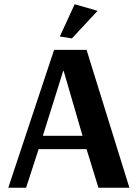

<svg xmlns="http://www.w3.org/2000/svg" viewBox="-20 -885 648 905"><path d="M319 -704 262 -713 332 -865 440 -834ZM19 0 235 -650H388L590 0H444L388 -182H162L103 0ZM182 -245H369L280 -551H278Z"/></svg>

Font: Arsenal SC
Style: Bold
Weight: 700
Designer: Andrij Shevchenko
Foundry: Stairsfor
Version: Version 2.001; ttfautohint (v1.8.4.7-5d5b)